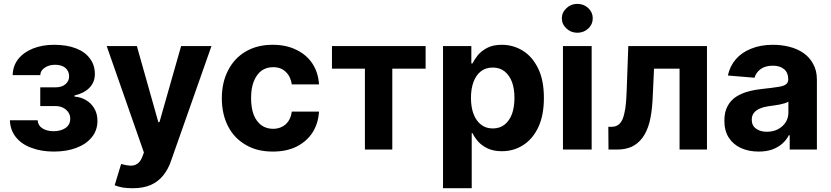

<svg xmlns="http://www.w3.org/2000/svg" viewBox="-20 -789 4387 1013"><path d="M32.2 -154.3Q69.3 -154.3 178.7 -154.3Q179.7 -127.9 203.1 -112.3Q226.6 -96.7 262.7 -96.7Q299.8 -96.7 325.2 -113.3Q350.6 -130.9 350.6 -163.1Q350.6 -182.6 339.8 -197.3Q330.1 -211.9 312.5 -220.7Q294.9 -229.5 271.5 -229.5Q245.1 -229.5 192.4 -229.5Q192.4 -253.9 192.4 -328.1Q212.9 -328.1 271.5 -328.1Q306.6 -328.1 325.2 -344.7Q344.7 -361.3 344.7 -385.7Q344.7 -413.1 325.2 -430.7Q304.7 -447.3 271.5 -447.3Q238.3 -447.3 215.8 -431.6Q193.4 -417 192.4 -392.6Q144.5 -392.6 46.9 -392.6Q47.9 -441.4 76.2 -477.5Q105.5 -513.7 154.3 -533.2Q204.1 -552.7 264.6 -552.7Q332 -552.7 379.9 -534.2Q428.7 -515.6 454.1 -480.5Q480.5 -446.3 480.5 -398.4Q480.5 -355.5 452.1 -326.2Q423.8 -296.9 373 -285.2Q373 -283.2 373 -279.3Q406.2 -277.3 433.6 -260.7Q460.9 -245.1 477.5 -216.8Q494.1 -189.5 494.1 -151.4Q494.1 -100.6 463.9 -64.5Q434.6 -28.3 382.8 -8.8Q331.1 10.7 263.7 10.7Q198.2 10.7 146.5 -8.8Q94.7 -27.3 64.5 -64.5Q34.2 -101.6 32.2 -154.3Z M679.7 204.1Q651.4 204.1 626 200.2Q601.6 195.3 585 188.5Q596.7 151.4 619.1 76.2Q645.5 84 667 85Q688.5 85.9 704.1 75.2Q720.7 64.5 730.5 39.1Q733.4 31.2 739.3 15.6Q690.4 -125 543 -545.9Q583 -545.9 702.1 -545.9Q730.5 -445.3 815.4 -144.5Q816.4 -144.5 821.3 -144.5Q849.6 -245.1 935.5 -545.9Q975.6 -545.9 1095.7 -545.9Q1042 -394.5 882.8 58.6Q868.2 102.5 841.8 135.7Q815.4 168.9 776.4 186.5Q736.3 204.1 679.7 204.1Z M1418.9 10.7Q1335 10.7 1275.4 -25.4Q1214.8 -60.5 1182.6 -124Q1150.4 -187.5 1150.4 -270.5Q1150.4 -354.5 1183.6 -418Q1215.8 -481.4 1275.4 -516.6Q1335.9 -552.7 1418 -552.7Q1490.2 -552.7 1543 -526.4Q1596.7 -501 1627.9 -454.1Q1659.2 -407.2 1663.1 -343.8Q1615.2 -343.8 1519.5 -343.8Q1513.7 -384.8 1488.3 -409.2Q1462.9 -434.6 1420.9 -434.6Q1385.7 -434.6 1359.4 -416Q1334 -396.5 1319.3 -360.4Q1304.7 -324.2 1304.7 -272.5Q1304.7 -220.7 1318.4 -183.6Q1333 -147.5 1359.4 -127.9Q1385.7 -109.4 1420.9 -109.4Q1447.3 -109.4 1467.8 -120.1Q1488.3 -129.9 1502 -150.4Q1515.6 -170.9 1519.5 -200.2Q1567.4 -200.2 1663.1 -200.2Q1659.2 -137.7 1628.9 -89.8Q1598.6 -43 1544.9 -15.6Q1492.2 10.7 1418.9 10.7Z M1731.4 -426.8Q1731.4 -456.1 1731.4 -545.9Q1854.5 -545.9 2225.6 -545.9Q2225.6 -515.6 2225.6 -426.8Q2181.6 -426.8 2049.8 -426.8Q2049.8 -320.3 2049.8 0Q2013.7 0 1905.3 0Q1905.3 -106.4 1905.3 -426.8Q1862.3 -426.8 1731.4 -426.8Z M2317.4 204.1Q2317.4 16.6 2317.4 -545.9Q2354.5 -545.9 2466.8 -545.9Q2466.8 -522.5 2466.8 -454.1Q2467.8 -454.1 2472.7 -454.1Q2483.4 -475.6 2502 -499Q2521.5 -521.5 2551.8 -537.1Q2582 -552.7 2627.9 -552.7Q2687.5 -552.7 2738.3 -521.5Q2789.1 -490.2 2819.3 -427.7Q2849.6 -366.2 2849.6 -272.5Q2849.6 -180.7 2820.3 -118.2Q2791 -55.7 2740.2 -23.4Q2690.4 8.8 2627.9 8.8Q2584 8.8 2552.7 -5.9Q2522.5 -20.5 2502.9 -42Q2483.4 -64.5 2472.7 -86.9Q2471.7 -86.9 2468.8 -86.9Q2468.8 -14.6 2468.8 204.1Q2430.7 204.1 2317.4 204.1ZM2464.8 -272.5Q2464.8 -223.6 2478.5 -187.5Q2492.2 -151.4 2517.6 -131.8Q2543 -111.3 2580.1 -111.3Q2617.2 -111.3 2642.6 -131.8Q2668 -152.3 2681.6 -188.5Q2694.3 -225.6 2694.3 -272.5Q2694.3 -320.3 2681.6 -355.5Q2668 -391.6 2642.6 -412.1Q2617.2 -432.6 2580.1 -432.6Q2543 -432.6 2517.6 -413.1Q2492.2 -393.6 2478.5 -357.4Q2464.8 -321.3 2464.8 -272.5Z M2950.2 0Q2950.2 -136.7 2950.2 -545.9Q2988.3 -545.9 3101.6 -545.9Q3101.6 -409.2 3101.6 0Q3063.5 0 2950.2 0ZM3026.4 -616.2Q2992.2 -616.2 2968.8 -638.7Q2944.3 -661.1 2944.3 -692.4Q2944.3 -723.6 2968.8 -746.1Q2992.2 -768.6 3026.4 -768.6Q3059.6 -768.6 3084 -746.1Q3107.4 -723.6 3107.4 -692.4Q3107.4 -661.1 3084 -638.7Q3059.6 -616.2 3026.4 -616.2Z M3190.4 0Q3190.4 -30.3 3189.5 -120.1Q3194.3 -120.1 3208 -120.1Q3227.5 -120.1 3241.2 -129.9Q3254.9 -138.7 3264.6 -160.2Q3273.4 -181.6 3279.3 -216.8Q3284.2 -252 3286.1 -303.7Q3289.1 -384.8 3294.9 -545.9Q3398.4 -545.9 3710 -545.9Q3710 -409.2 3710 0Q3673.8 0 3565.4 0Q3565.4 -106.4 3565.4 -426.8Q3532.2 -426.8 3430.7 -426.8Q3428.7 -384.8 3422.9 -259.8Q3418.9 -191.4 3406.2 -141.6Q3392.6 -92.8 3369.1 -61.5Q3345.7 -30.3 3312.5 -14.6Q3279.3 0 3236.3 0Q3220.7 0 3190.4 0Z M3982.4 10.7Q3930.7 10.7 3889.6 -7.8Q3848.6 -26.4 3825.2 -62.5Q3801.8 -98.6 3801.8 -152.3Q3801.8 -198.2 3818.4 -228.5Q3835 -259.8 3863.3 -278.3Q3892.6 -296.9 3928.7 -306.6Q3965.8 -316.4 4005.9 -320.3Q4053.7 -325.2 4083 -330.1Q4112.3 -334 4125 -342.8Q4138.7 -351.6 4138.7 -369.1Q4138.7 -370.1 4138.7 -371.1Q4138.7 -405.3 4117.2 -423.8Q4095.7 -442.4 4057.6 -442.4Q4016.6 -442.4 3992.2 -423.8Q3968.8 -406.2 3960.9 -378.9Q3914.1 -382.8 3820.3 -390.6Q3831.1 -440.4 3862.3 -476.6Q3893.6 -512.7 3943.4 -532.2Q3993.2 -552.7 4058.6 -552.7Q4103.5 -552.7 4145.5 -542Q4187.5 -531.2 4219.7 -508.8Q4252 -486.3 4270.5 -451.2Q4290 -417 4290 -368.2Q4290 -245.1 4290 0Q4253.9 0 4146.5 0Q4146.5 -18.6 4146.5 -75.2Q4145.5 -75.2 4141.6 -75.2Q4128.9 -49.8 4106.4 -30.3Q4085 -11.7 4053.7 0Q4023.4 10.7 3982.4 10.7ZM4025.4 -93.8Q4059.6 -93.8 4085 -107.4Q4110.4 -121.1 4125 -143.6Q4139.6 -166 4139.6 -195.3Q4139.6 -213.9 4139.6 -252.9Q4132.8 -248 4120.1 -244.1Q4107.4 -241.2 4092.8 -237.3Q4077.1 -234.4 4062.5 -232.4Q4046.9 -230.5 4034.2 -228.5Q4007.8 -224.6 3988.3 -215.8Q3967.8 -207 3957 -192.4Q3946.3 -178.7 3946.3 -157.2Q3946.3 -126 3968.8 -110.4Q3991.2 -93.8 4025.4 -93.8Z"/></svg>

Font: DeepSea
Style: Bold
Weight: 700
Designer: Stem
Version: Version 3.019;git-0a5106e0b